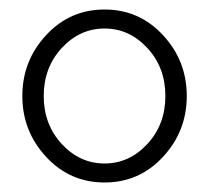

<svg xmlns="http://www.w3.org/2000/svg" viewBox="-20 -414 440 404"><path d="M110 -313Q72 -272 72 -212Q72 -152 110 -111Q148 -70 200 -70Q252 -70 290 -111Q328 -152 328 -212Q328 -272 290 -313Q252 -354 200 -354Q148 -354 110 -313ZM77 -84Q27 -138 27 -212Q27 -286 77 -340Q127 -394 200 -394Q273 -394 323 -340Q373 -286 373 -212Q373 -138 323 -84Q273 -30 200 -30Q127 -30 77 -84Z"/></svg>

Font: Bhavuka
Style: Regular
Weight: 400
Version: 2.94.0; ttfautohint (v1.2) -l 7 -r 28 -G 50 -x 13 -D deva -f